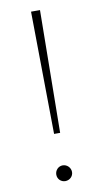

<svg xmlns="http://www.w3.org/2000/svg" viewBox="-82 -739 411 781"><g transform="rotate(-10 123.0 -348.5)"><path d="M111 -194H136L142 -700H105ZM123 3C141 3 156 -11 156 -29C156 -47 141 -62 123 -62C105 -62 91 -47 91 -29C91 -11 105 3 123 3Z"/></g></svg>

Font: Talent ExtraLight
Style: Regular
Weight: 200
Designer: Mike Powis
Version: Version 1.001;hotconv 1.0.109;makeotfexe 2.5.65596